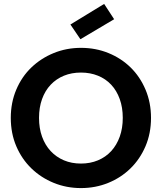

<svg xmlns="http://www.w3.org/2000/svg" viewBox="-20 -952 825 979"><path d="M750 -351Q750 -272 722 -206.5Q694 -141 645.5 -93.5Q597 -46 532 -19.5Q467 7 393 7Q319 7 254 -19.5Q189 -46 140 -93.5Q91 -141 63 -206.5Q35 -272 35 -351Q35 -429 63 -495Q91 -561 140 -608Q189 -655 254 -681.5Q319 -708 393 -708Q468 -708 533 -681.5Q598 -655 646 -608Q694 -561 722 -495Q750 -429 750 -351ZM179 -351Q179 -298 194.5 -255Q210 -212 238.5 -181.5Q267 -151 306 -134.5Q345 -118 393 -118Q440 -118 479.5 -134.5Q519 -151 547 -181.5Q575 -212 590.5 -255Q606 -298 606 -351Q606 -404 590.5 -447Q575 -490 547 -520Q519 -550 479.5 -566Q440 -582 393 -582Q345 -582 306 -566Q267 -550 238.5 -520Q210 -490 194.5 -447Q179 -404 179 -351ZM562 -854 390 -752 339 -827 511 -932Z"/></svg>

Font: Poppins SemiBold
Style: Regular
Weight: 600
Designer: Ninad Kale (Devanagari), Jonny Pinhorn (Latin)
Foundry: Indian Type Foundry
Version: Version 3.002 2017